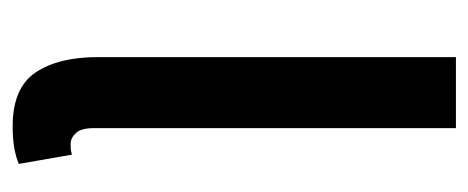

<svg xmlns="http://www.w3.org/2000/svg" viewBox="-244 -502 758 311"><g transform="rotate(90 135.5 -347.0)"><path d="M185 12Q123 12 98 -25Q73 -62 73 -126V-706H188V-120Q188 -99 196 -90.5Q204 -82 213 -82Q217 -82 220.5 -82Q224 -82 231 -84L246 2Q223 12 185 12Z"/></g></svg>

Font: TypoPRO Source Sans Pro
Style: Regular
Weight: 600
Designer: Paul D. Hunt
Foundry: Adobe Systems Incorporated
Version: Version 2.020;PS 2.000;hotconv 1.0.86;makeotf.lib2.5.63406